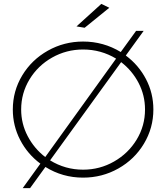

<svg xmlns="http://www.w3.org/2000/svg" viewBox="-20 -914 856 989"><path d="M770 -350Q770 -255 721.5 -174Q673 -93 589.5 -46Q506 1 408 1Q302 1 214 -54L135 55H97L188 -71Q122 -120 84 -193Q46 -266 46 -350Q46 -445 94.5 -525.5Q143 -606 226.5 -653Q310 -700 408 -700Q513 -700 602 -646L681 -755H720L628 -628Q694 -579 732 -506.5Q770 -434 770 -350ZM213 -105 578 -612Q500 -659 408 -659Q322 -659 248.5 -617.5Q175 -576 132 -505Q89 -434 89 -350Q89 -277 122.5 -213Q156 -149 213 -105ZM727 -350Q727 -423 694 -486.5Q661 -550 604 -594L238 -88Q316 -40 408 -40Q494 -40 567.5 -82Q641 -124 684 -195Q727 -266 727 -350ZM502 -894 543 -874 416 -771 374 -778Z"/></svg>

Font: Gontserrat ExtraLight
Style: Regular
Weight: 275
Designer: Julieta Ulanovsky
Foundry: Julieta Ulanovsky
Version: Version 6.001